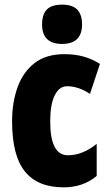

<svg xmlns="http://www.w3.org/2000/svg" viewBox="-20 -796 473 826"><path d="M254 10Q142 10 87 -58.5Q32 -127 32 -274Q32 -355 55.5 -420.5Q79 -486 128.5 -524.5Q178 -563 257 -563Q303 -563 340 -552.5Q377 -542 410 -521L367 -392Q318 -425 268 -425Q235 -425 215.5 -386Q196 -347 196 -274Q196 -128 272 -128Q335 -128 396 -177V-39Q337 10 254 10ZM247 -776Q292 -776 312.5 -754.5Q333 -733 333 -691Q333 -607 247 -607Q161 -607 161 -691Q161 -734 181.5 -755Q202 -776 247 -776Z"/></svg>

Font: Noto Sans Lao UI ExtCond Blk
Style: Regular
Weight: 900
Width: 2
Designer: Monotype Design Team
Foundry: Monotype Imaging Inc.
Version: Version 2.000; ttfautohint (v1.8.4.7-5d5b)